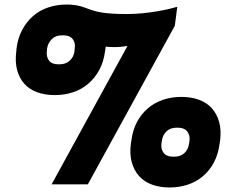

<svg xmlns="http://www.w3.org/2000/svg" viewBox="-20 -814 1040 848"><path d="M208 0 543 -611Q530 -609 516 -607.5Q502 -606 485 -606Q474 -606 464.5 -606.5Q455 -607 447 -608L444 -588Q438 -541 418.5 -505Q399 -469 369.5 -444Q340 -419 302.5 -406.5Q265 -394 222 -394Q179 -394 144.5 -406.5Q110 -419 87.5 -444Q65 -469 55.5 -505Q46 -541 52 -588L53 -600Q59 -647 78.5 -683Q98 -719 127 -744Q156 -769 194 -781.5Q232 -794 275 -794Q319 -794 356 -780Q376 -772 394.5 -766.5Q413 -761 434 -758Q455 -755 480.5 -753.5Q506 -752 540 -752Q575 -752 609.5 -755.5Q644 -759 673.5 -764Q703 -769 726.5 -774.5Q750 -780 763 -784L752 -700L368 0ZM560 -192Q566 -239 585 -275Q604 -311 633.5 -336Q663 -361 700.5 -373.5Q738 -386 781 -386Q824 -386 858.5 -373.5Q893 -361 915.5 -336Q938 -311 948 -275Q958 -239 952 -192L950 -180Q944 -133 925 -97Q906 -61 876.5 -36Q847 -11 809.5 1.5Q772 14 729 14Q686 14 651.5 1.5Q617 -11 594.5 -36Q572 -61 562 -97Q552 -133 558 -180ZM693 -180Q690 -155 703 -138.5Q716 -122 744 -122H750Q778 -122 795 -138.5Q812 -155 815 -180L817 -192Q820 -217 807 -233.5Q794 -250 766 -250H760Q732 -250 715 -233.5Q698 -217 695 -192ZM310 -600Q314 -625 301 -641.5Q288 -658 260 -658H254Q226 -658 209 -641.5Q192 -625 188 -600L187 -588Q184 -563 196.5 -546.5Q209 -530 237 -530H243Q271 -530 288.5 -546.5Q306 -563 309 -588Z"/></svg>

Font: Tanohe Sans Black
Style: Italic
Weight: 900
Designer: Village Type and Design LLC & Cristiano Sobral
Foundry: Cooper Hewitt Smithsonian Design Museum
Version: Version 1.00;January 12, 2020;FontCreator 12.0.0.2547 64-bit